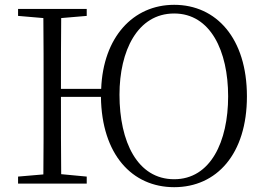

<svg xmlns="http://www.w3.org/2000/svg" viewBox="-20 -762 1104 797"><path d="M703 -18C550 -18 476 -174 476 -369C476 -550 550 -706 703 -706C854 -706 927 -550 927 -362C927 -174 854 -18 703 -18ZM703 15C879 15 1005 -122 1005 -362C1005 -603 878 -742 703 -742C532 -742 408 -607 400 -393H233C233 -493 233 -592 234 -687L340 -696V-725H55V-696L160 -687C161 -590 161 -490 161 -390V-335C161 -235 161 -136 160 -38L55 -29V0H340V-29L234 -39C233 -135 233 -234 233 -360H399C402 -121 528 15 703 15Z"/></svg>

Font: Noto Serif CJK SC Light
Style: Regular
Weight: 300
Designer: Ryoko NISHIZUKA 西塚涼子 (kana & ideographs); Frank Grießhammer (Latin, Greek & Cyrillic); Wenlong ZHANG 张文龙 (bopomofo); San
Foundry: Adobe
Version: Version 2.001;hotconv 1.1.0;makeotfexe 2.6.0